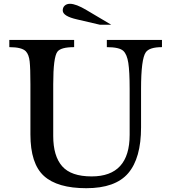

<svg xmlns="http://www.w3.org/2000/svg" viewBox="-20 -980 901 1010"><path d="M722 -512V-310Q722 -148 654.5 -69Q587 10 434 10Q282 10 211 -54.5Q140 -119 140 -273V-537Q140 -621 136 -657Q132 -693 116 -710Q95 -732 29 -732V-770H370V-732Q300 -732 282 -708Q260 -679 260 -537V-265Q260 -159 307 -105.5Q354 -52 462 -52Q662 -52 662 -271V-512Q662 -604 655 -649Q648 -694 629 -712Q608 -732 542 -732V-770H832V-732Q766 -732 747 -705Q722 -670 722 -512ZM565 -850H505L385 -878Q310 -895 310 -925Q310 -941 320.5 -950.5Q331 -960 348 -960Q380 -960 435 -927Z"/></svg>

Font: Libre Baskerville
Style: Regular
Weight: 400
Designer: Pablo Impallari, Rodrigo Fuenzalida
Foundry: Pablo Impallari, Rodrigo Fuenzalida
Version: Version 1.000